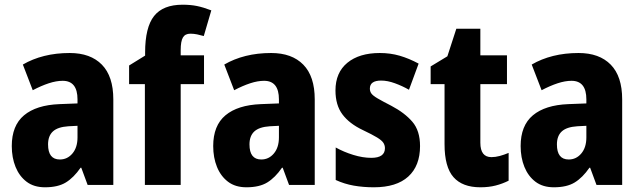

<svg xmlns="http://www.w3.org/2000/svg" viewBox="-20 -785 2717 815"><path d="M276 -560Q364 -560 412.5 -510.5Q461 -461 461 -363V0H352L325 -73H322Q293 -31 259.5 -10.5Q226 10 171 10Q124 10 93 -13.5Q62 -37 46 -76.5Q30 -116 30 -165Q30 -252 82 -295.5Q134 -339 232 -343L309 -346V-363Q309 -442 246 -442Q219 -442 187 -431.5Q155 -421 119 -402L77 -511Q118 -535 168 -547.5Q218 -560 276 -560ZM270 -249Q225 -246 204.5 -227Q184 -208 184 -172Q184 -108 234 -108Q266 -108 287.5 -133.5Q309 -159 309 -202V-251Z M846 -428H747V0H595V-428H528V-507L596 -549V-562Q596 -669 634 -717Q672 -765 755 -765Q789 -765 816 -759.5Q843 -754 877 -741L845 -632Q831 -636 817 -639Q803 -642 788 -642Q766 -642 756.5 -626Q747 -610 747 -572V-550H846Z M1131 -560Q1219 -560 1267.5 -510.5Q1316 -461 1316 -363V0H1207L1180 -73H1177Q1148 -31 1114.5 -10.5Q1081 10 1026 10Q979 10 948 -13.5Q917 -37 901 -76.5Q885 -116 885 -165Q885 -252 937 -295.5Q989 -339 1087 -343L1164 -346V-363Q1164 -442 1101 -442Q1074 -442 1042 -431.5Q1010 -421 974 -402L932 -511Q973 -535 1023 -547.5Q1073 -560 1131 -560ZM1125 -249Q1080 -246 1059.5 -227Q1039 -208 1039 -172Q1039 -108 1089 -108Q1121 -108 1142.5 -133.5Q1164 -159 1164 -202V-251Z M1763 -165Q1763 -81 1713 -35.5Q1663 10 1567 10Q1522 10 1482 3Q1442 -4 1405 -21V-159Q1439 -140 1479.5 -127.5Q1520 -115 1556 -115Q1614 -115 1614 -156Q1614 -168 1607.5 -178.5Q1601 -189 1580.5 -201.5Q1560 -214 1520 -233Q1463 -260 1433.5 -299.5Q1404 -339 1404 -401Q1404 -477 1454.5 -518.5Q1505 -560 1592 -560Q1637 -560 1676.5 -548.5Q1716 -537 1757 -515L1716 -404Q1688 -420 1656.5 -431.5Q1625 -443 1598 -443Q1550 -443 1550 -409Q1550 -397 1556.5 -388Q1563 -379 1582.5 -367.5Q1602 -356 1641 -336Q1698 -306 1730.5 -268Q1763 -230 1763 -165Z M2066 -118Q2083 -118 2101.5 -123Q2120 -128 2139 -136V-18Q2113 -5 2084 2.5Q2055 10 2019 10Q1943 10 1905 -33Q1867 -76 1867 -173V-428H1808V-503L1879 -546L1917 -663H2019V-550H2132V-428H2019V-179Q2019 -118 2066 -118Z M2436 -560Q2524 -560 2572.5 -510.5Q2621 -461 2621 -363V0H2512L2485 -73H2482Q2453 -31 2419.5 -10.5Q2386 10 2331 10Q2284 10 2253 -13.5Q2222 -37 2206 -76.5Q2190 -116 2190 -165Q2190 -252 2242 -295.5Q2294 -339 2392 -343L2469 -346V-363Q2469 -442 2406 -442Q2379 -442 2347 -431.5Q2315 -421 2279 -402L2237 -511Q2278 -535 2328 -547.5Q2378 -560 2436 -560ZM2430 -249Q2385 -246 2364.5 -227Q2344 -208 2344 -172Q2344 -108 2394 -108Q2426 -108 2447.5 -133.5Q2469 -159 2469 -202V-251Z"/></svg>

Font: Noto Sans Lao UI Cond ExtBd
Style: Regular
Weight: 800
Width: 3
Designer: Monotype Design Team
Foundry: Monotype Imaging Inc.
Version: Version 2.000; ttfautohint (v1.8.4.7-5d5b)